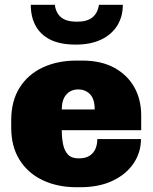

<svg xmlns="http://www.w3.org/2000/svg" viewBox="-20 -775 641 805"><path d="M301 10Q222 10 160 -19Q98 -48 62.5 -104Q27 -160 27 -240V-271Q27 -351 62 -407Q97 -463 159 -492Q221 -521 300 -521H325Q404 -521 459 -491Q514 -461 543 -409.5Q572 -358 572 -291V-229H239Q239 -197 244.5 -170Q250 -143 265 -127Q280 -111 310 -111Q337 -111 354 -121Q371 -131 379.5 -149.5Q388 -168 388 -192H571Q571 -136 540 -90Q509 -44 452 -17Q395 10 316 10ZM239 -316H377Q377 -360 357.5 -380Q338 -400 308 -400Q277 -400 258 -378.5Q239 -357 239 -316ZM298 -588Q232 -588 190.5 -609Q149 -630 129 -667.5Q109 -705 109 -755H210Q214 -721 236 -702.5Q258 -684 302 -684Q346 -684 368 -702.5Q390 -721 395 -755H495Q495 -705 471.5 -667.5Q448 -630 404 -609Q360 -588 298 -588Z"/></svg>

Font: Chivo Medium Black
Style: Regular
Weight: 900
Version: Version 2.002